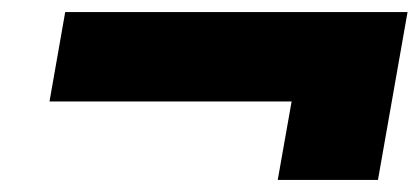

<svg xmlns="http://www.w3.org/2000/svg" viewBox="-20 -370 695 318"><path d="M463 -202H62L88 -350H655L606 -72H440Z"/></svg>

Font: Overused Grotesk ExtraBold
Style: Italic
Weight: 800
Italic angle: -10°
Version: Version 0.003